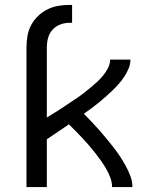

<svg xmlns="http://www.w3.org/2000/svg" viewBox="-20 -763 640 783"><path d="M88 0V-570Q88 -593 92 -616.5Q96 -640 107 -660.5Q118 -681 135 -697.5Q152 -714 173 -724.5Q194 -735 217 -739Q240 -743 263 -743H274V-670H263Q244 -670 225.5 -663Q207 -656 194 -641.5Q181 -627 176 -608Q171 -589 171 -570V-284Q186 -293 201.5 -302.5Q217 -312 232 -322Q247 -332 262 -342Q277 -352 292 -362Q307 -372 321 -383Q335 -394 349 -405.5Q363 -417 376 -429Q389 -441 400.5 -455Q412 -469 420.5 -485.5Q429 -502 429 -520H512Q512 -501 504.5 -483.5Q497 -466 487 -450.5Q477 -435 464.5 -421Q452 -407 438.5 -394Q425 -381 411 -368.5Q397 -356 382 -344Q367 -332 352.5 -321Q338 -310 322 -299Q338 -283 354 -266Q370 -249 385 -232Q400 -215 414.5 -197.5Q429 -180 443 -162Q457 -144 469.5 -125Q482 -106 493 -86Q504 -66 512 -44.5Q520 -23 520 0H437Q437 -20 430 -38.5Q423 -57 413 -74.5Q403 -92 391.5 -108Q380 -124 368 -139.5Q356 -155 343 -170Q330 -185 316.5 -199.5Q303 -214 289 -228Q275 -242 261 -256Q238 -240 215.5 -225Q193 -210 171 -195V0Z"/></svg>

Font: Nova Nerd Font
Style: Regular
Weight: 400
Designer: Belleve Invis
Foundry: Belleve Invis
Version: Version 24.1.4; ttfautohint (v1.8.4);Nerd Fonts 3.1.1